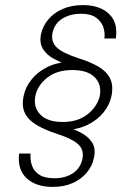

<svg xmlns="http://www.w3.org/2000/svg" viewBox="-20 -727 491 754"><path d="M141 -593Q148 -625 170 -651Q192 -677 226.5 -692Q261 -707 306 -707Q371 -707 407.5 -673Q444 -639 435 -576H390Q393 -599 385.5 -621Q378 -643 357 -658Q336 -673 299 -673Q256 -673 225 -654Q194 -635 186 -597Q180 -563 202.5 -541Q225 -519 289 -498Q332 -485 364.5 -466.5Q397 -448 411.5 -420.5Q426 -393 418 -351Q411 -316 387 -286Q363 -256 324.5 -237Q286 -218 234 -216L240 -230Q271 -220 298.5 -205.5Q326 -191 341.5 -167.5Q357 -144 349 -108Q343 -76 321 -49.5Q299 -23 265 -8Q231 7 187 7Q121 7 84.5 -27Q48 -61 55 -124H100Q98 -99 105.5 -77Q113 -55 134 -41Q155 -27 194 -27Q236 -27 266 -46.5Q296 -66 304 -104Q308 -127 300 -143.5Q292 -160 268.5 -174Q245 -188 202 -202Q159 -216 126.5 -234.5Q94 -253 79 -280.5Q64 -308 73 -351Q80 -385 104 -415Q128 -445 166.5 -464Q205 -483 256 -484L250 -470Q220 -481 192.5 -495.5Q165 -510 149.5 -533.5Q134 -557 141 -593ZM372 -351Q380 -395 352 -423.5Q324 -452 264 -452Q203 -452 165 -421.5Q127 -391 119 -351Q110 -307 138 -277.5Q166 -248 226 -248Q287 -248 325 -279Q363 -310 372 -351Z"/></svg>

Font: Albert Sans Light
Style: Italic
Weight: 300
Italic angle: -11.25°
Designer: Andreas Rasmussen
Foundry: a.Foundry
Version: Version 1.025